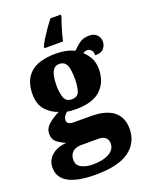

<svg xmlns="http://www.w3.org/2000/svg" viewBox="-193 -857 916 1181"><g transform="rotate(-20 265.5 -266.5)"><path d="M224 233Q-13 233 -13 102Q-13 54 23 22.5Q59 -9 120 -13Q91 -24 65 -43.5Q39 -63 39 -100Q39 -135 67 -160Q95 -185 140 -208Q93 -223 59.5 -261Q26 -299 26 -366Q26 -455 79 -503Q132 -551 246 -551Q283 -551 311 -545Q339 -539 366 -526Q390 -551 414 -568Q438 -585 476 -585Q509 -585 526.5 -566.5Q544 -548 544 -523Q544 -498 528 -478Q512 -458 471 -458Q471 -485 458.5 -495Q446 -505 437 -505Q426 -505 418.5 -502Q411 -499 406 -496Q429 -476 446 -445.5Q463 -415 463 -371Q463 -289 411 -238Q359 -187 246 -187Q236 -187 218 -188Q200 -189 192 -192Q182 -188 172 -174Q162 -160 162 -145Q162 -129 174.5 -122.5Q187 -116 203 -116H315Q416 -116 465.5 -76.5Q515 -37 515 38Q515 129 443.5 181Q372 233 224 233ZM244 -253Q283 -253 293.5 -285Q304 -317 304 -365Q304 -397 300 -424.5Q296 -452 283 -468Q270 -484 244 -484Q219 -484 206 -467.5Q193 -451 188 -423.5Q183 -396 183 -364Q183 -318 194.5 -285.5Q206 -253 244 -253ZM227 168Q296 168 335.5 145.5Q375 123 375 83Q375 61 360.5 46Q346 31 314 31H194Q180 31 163.5 37.5Q147 44 135.5 59.5Q124 75 124 102Q124 137 155 152.5Q186 168 227 168ZM192 -616Q201 -637 217.5 -663.5Q234 -690 253 -717Q272 -744 290 -766H357V-753Q350 -734 341.5 -707.5Q333 -681 325.5 -654Q318 -627 314 -606H192Z"/></g></svg>

Font: Noto Serif Armenian SemiCondensed Black
Style: Regular
Weight: 900
Width: 4
Designer: Monotype Design Team
Foundry: Monotype Imaging Inc.
Version: Version 2.008; ttfautohint (v1.8.4.7-5d5b)